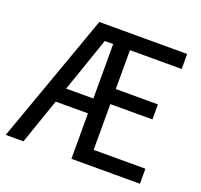

<svg xmlns="http://www.w3.org/2000/svg" viewBox="-125 -866 1056 1008"><g transform="rotate(20 402.5 -362.5)"><path d="M754.9 -641.1H465.8V-423.8H701.2V-339.8H465.8V-84H754.9V0H372.1V-253.9H191.9L104 0H4.9L264.2 -725.1H754.9ZM220.2 -336.9H372.1V-641.1H325.2Z"/></g></svg>

Font: Stilu
Style: Regular
Weight: 400
Designer: Genilson Lima Santos
Foundry: Genilson Lima Santos
Version: Version 1.200;PS 001.200;hotconv 1.0.88;makeotf.lib2.5.64775